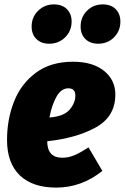

<svg xmlns="http://www.w3.org/2000/svg" viewBox="-20 -834 568 874"><path d="M505 -404Q505 -303 416 -254Q327 -205 195 -191Q195 -116 264 -116Q292 -116 319 -127.5Q346 -139 383 -163L446 -56Q351 20 236 20Q128 20 70 -36Q12 -92 12 -197Q12 -291 44 -372Q76 -453 143.5 -503Q211 -553 312 -553Q402 -553 453.5 -511.5Q505 -470 505 -404ZM323 -399Q323 -432 291 -432Q259 -432 237.5 -394.5Q216 -357 205 -299Q270 -304 296.5 -334.5Q323 -365 323 -399ZM124 -713Q124 -756 153.5 -785Q183 -814 225 -814Q263 -814 284.5 -792.5Q306 -771 306 -736Q306 -693 276.5 -664Q247 -635 204 -635Q167 -635 145.5 -656.5Q124 -678 124 -713ZM347 -713Q347 -756 376 -785Q405 -814 448 -814Q485 -814 506.5 -792.5Q528 -771 528 -736Q528 -693 499 -664Q470 -635 427 -635Q390 -635 368.5 -656.5Q347 -678 347 -713Z"/></svg>

Font: Fira Sans Condensed Black
Style: Italic
Weight: 900
Width: 3
Italic angle: -8°
Designer: Carrois Corporate & Edenspiekermann AG
Foundry: Carrois Corporate GbR & Edenspiekermann AG
Version: Version 4.203